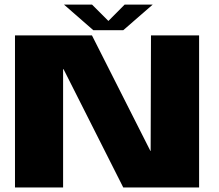

<svg xmlns="http://www.w3.org/2000/svg" viewBox="-20 -832 970 852"><path d="M46.5 0H260V-525H262L527 0H863.5V-675H650L648.5 -162H647.5L388 -675H46.5ZM394 -698H527L657.5 -811.5H533L461 -739L388.5 -811.5H264Z"/></svg>

Font: Anybody SemiExpanded ExtraBold
Style: Regular
Weight: 800
Width: 6
Version: Version 1.113;gftools[0.9.25]